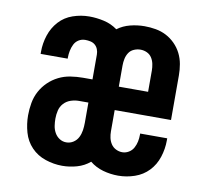

<svg xmlns="http://www.w3.org/2000/svg" viewBox="-65 -599 730 678"><g transform="rotate(10 300.0 -260.0)"><path d="M199 8Q169 8 139 -2Q109 -12 88 -34Q67 -56 58.5 -86Q50 -116 50 -147Q50 -169 54 -191.5Q58 -214 68.5 -233.5Q79 -253 95 -268.5Q111 -284 131 -294Q151 -304 173.5 -307.5Q196 -311 218 -311H252V-400Q252 -410 248.5 -419Q245 -428 238 -434Q231 -440 221.5 -442Q212 -444 203 -444Q190 -444 179.5 -437.5Q169 -431 163.5 -420Q158 -409 155.5 -396.5Q153 -384 153 -372V-368H56V-376Q56 -406 65.5 -435Q75 -464 95 -486Q115 -508 144 -518Q173 -528 203 -528Q229 -528 255.5 -522Q282 -516 304 -500Q324 -515 349.5 -521.5Q375 -528 401 -528Q421 -528 441 -524.5Q461 -521 478.5 -512Q496 -503 510.5 -488.5Q525 -474 534 -456Q543 -438 546.5 -418Q550 -398 550 -378V-218H348V-142Q348 -130 350.5 -118.5Q353 -107 359.5 -97Q366 -87 377 -81.5Q388 -76 400 -76Q412 -76 423 -82.5Q434 -89 440 -100Q446 -111 448.5 -123Q451 -135 451 -148V-152H548V-144Q548 -114 538.5 -84.5Q529 -55 508.5 -33.5Q488 -12 459 -2Q430 8 400 8Q372 8 345.5 0.5Q319 -7 298 -24Q278 -7 252 0.5Q226 8 199 8ZM348 -302H453V-378Q453 -390 450.5 -402Q448 -414 441.5 -424Q435 -434 424 -439Q413 -444 401 -444Q389 -444 377.5 -439Q366 -434 359.5 -424Q353 -414 350.5 -402Q348 -390 348 -378ZM199 -76Q213 -76 224.5 -83.5Q236 -91 242 -103Q248 -115 250 -128.5Q252 -142 252 -156V-228H218Q203 -228 188.5 -223Q174 -218 164 -207Q154 -196 150.5 -181.5Q147 -167 147 -152Q147 -139 149 -126Q151 -113 157.5 -101.5Q164 -90 175 -83Q186 -76 199 -76Z"/></g></svg>

Font: Iosevka Semibold Extended
Style: Regular
Weight: 600
Width: 7
Monospace: yes
Designer: Belleve Invis
Foundry: Belleve Invis
Version: Version 32.5.0; ttfautohint (v1.8.4)